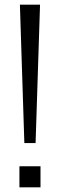

<svg xmlns="http://www.w3.org/2000/svg" viewBox="-20 -800 256 820"><path d="M65 -780H151L132 -189H84ZM153 -90V0H63V-90Z"/></svg>

Font: Cooper Hewitt
Style: Book
Weight: 705
Designer: Village Type and Design LLC
Foundry: Cooper Hewitt Smithsonian Design Museum
Version: 1.000; ttfautohint (v1.8.1)